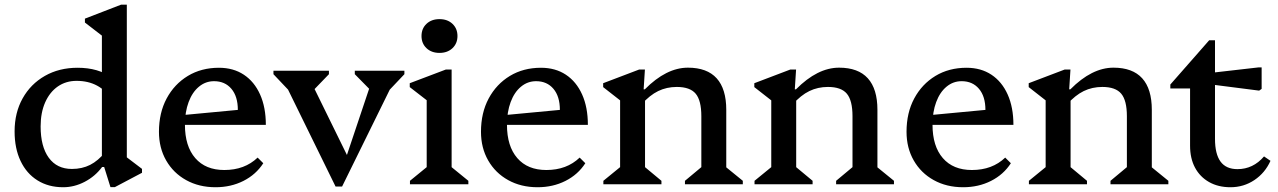

<svg xmlns="http://www.w3.org/2000/svg" viewBox="-20 -785 5446 818"><path d="M450.6 12.2 423.8 -73.5H414.1V-666.7L457.1 -600.1L341.8 -689V-705.6L495.5 -765H520.3V-85.3L478.9 -146.1L585 -65.5V-48.9L469.4 12.2ZM249.1 12.7Q186.3 12.7 139.6 -16.6Q92.9 -45.8 67.6 -99.3Q42.2 -152.8 42.2 -225.1Q42.2 -304.7 76.4 -365.9Q110.6 -427.1 171.3 -461.7Q232 -496.3 310.6 -496.3Q399 -496.3 454.9 -454.8V-361.1Q431.1 -400.1 393.4 -420.3Q355.7 -440.5 306.2 -440.5Q260.9 -440.5 226.3 -416.6Q191.8 -392.6 172.4 -348.8Q153.1 -305 153.1 -246.5Q153.1 -160.4 187.9 -112.8Q222.7 -65.2 286.3 -65.2Q329.6 -65.2 363.9 -82.5Q398.2 -99.9 429.1 -137.8V-73.5H415Q385.2 -33.5 340.8 -10.4Q296.5 12.7 249.1 12.7Z M898.4 12.7Q827.8 12.7 773.2 -17.6Q718.6 -47.8 687.9 -101.4Q657.2 -154.9 657.2 -223.6Q657.2 -304.3 690 -365.5Q722.8 -426.6 780.3 -461.5Q837.9 -496.3 912.9 -496.3Q974.1 -496.3 1018.9 -466.7Q1063.6 -437.1 1088.1 -382.4Q1112.6 -327.7 1112.6 -252.9H729.8V-292L993.3 -316.8Q993.3 -374.3 965.8 -406.7Q938.3 -439.1 892 -439.1Q855.7 -439.1 827.5 -415.6Q799.2 -392.2 783.6 -350.2Q767.9 -308.2 767.9 -253.4Q767.9 -162.1 811.9 -111.4Q855.8 -60.7 935.7 -60.7Q1022.5 -60.7 1077.6 -113.6L1101.7 -89.6Q1070.4 -41.1 1017 -14.2Q963.7 12.7 898.4 12.7Z M1409.7 9.8 1184.6 -449.3H1221.4V-388.2L1145 -468.9V-483.6H1381.4V-468.9L1310 -394.9H1299.3V-448.4L1472.4 -95.6H1448.3L1570.3 -459.7V-399.6H1559.8L1491.6 -468.9V-483.6H1702.9V-468.9L1626.5 -388.2V-449.3H1663.3L1437.4 9.8Z M1726.6 0V-14.7L1813.9 -86L1797.9 -58V-390.4L1840.9 -324.7L1725.7 -413.9V-430.5L1879.3 -488.7H1904.1V-56.3L1889 -85.1L1975.4 -14.7V0ZM1852.4 -559.6Q1818.2 -559.6 1797 -579.8Q1775.8 -600 1775.8 -631.6Q1775.8 -663.3 1797 -683.4Q1818.2 -703.5 1852.4 -703.5Q1886.6 -703.5 1907.8 -683.4Q1929 -663.2 1929 -631.6Q1929 -600 1907.8 -579.8Q1886.6 -559.6 1852.4 -559.6Z M2270.4 12.7Q2199.8 12.7 2145.2 -17.6Q2090.6 -47.8 2059.9 -101.4Q2029.2 -154.9 2029.2 -223.6Q2029.2 -304.3 2062 -365.5Q2094.8 -426.6 2152.3 -461.5Q2209.9 -496.3 2284.9 -496.3Q2346.1 -496.3 2390.9 -466.7Q2435.6 -437.1 2460.1 -382.4Q2484.6 -327.7 2484.6 -252.9H2101.8V-292L2365.3 -316.8Q2365.3 -374.3 2337.8 -406.7Q2310.3 -439.1 2264 -439.1Q2227.7 -439.1 2199.5 -415.6Q2171.2 -392.2 2155.6 -350.2Q2139.9 -308.2 2139.9 -253.4Q2139.9 -162.1 2183.9 -111.4Q2227.8 -60.7 2307.7 -60.7Q2394.5 -60.7 2449.6 -113.6L2473.7 -89.6Q2442.4 -41.1 2389 -14.2Q2335.7 12.7 2270.4 12.7Z M2898.2 0V-14.7L2983.8 -86.1L2968 -58V-289.9Q2968 -357.1 2943.9 -385.8Q2919.8 -414.6 2863.5 -414.6Q2820.2 -414.6 2784.1 -397Q2747.9 -379.4 2713.1 -340.2V-404.4H2727.2Q2818.7 -496.7 2910.9 -496.7Q2992.3 -496.7 3033.3 -451.4Q3074.2 -406.1 3074.2 -317.1V-56.3L3058.2 -85.1L3144.7 -14.7V0ZM2550.6 0V-14.7L2637.9 -86L2621.9 -56.3V-395.6L2664.9 -323.8L2549.7 -413.9V-430.5L2702.8 -488.7H2727.6L2722.2 -404.4H2728.1V-56.3L2713.1 -85.3L2798 -14.7V0Z M3542.2 0V-14.7L3627.8 -86.1L3612 -58V-289.9Q3612 -357.1 3587.9 -385.8Q3563.8 -414.6 3507.5 -414.6Q3464.2 -414.6 3428.1 -397Q3391.9 -379.4 3357.1 -340.2V-404.4H3371.2Q3462.7 -496.7 3554.9 -496.7Q3636.3 -496.7 3677.3 -451.4Q3718.2 -406.1 3718.2 -317.1V-56.3L3702.2 -85.1L3788.7 -14.7V0ZM3194.6 0V-14.7L3281.9 -86L3265.9 -56.3V-395.6L3308.9 -323.8L3193.7 -413.9V-430.5L3346.8 -488.7H3371.6L3366.2 -404.4H3372.1V-56.3L3357.1 -85.3L3442 -14.7V0Z M4083.4 12.7Q4012.8 12.7 3958.2 -17.6Q3903.6 -47.8 3872.9 -101.4Q3842.2 -154.9 3842.2 -223.6Q3842.2 -304.3 3875 -365.5Q3907.8 -426.6 3965.3 -461.5Q4022.9 -496.3 4097.9 -496.3Q4159.1 -496.3 4203.9 -466.7Q4248.6 -437.1 4273.1 -382.4Q4297.6 -327.7 4297.6 -252.9H3914.8V-292L4178.3 -316.8Q4178.3 -374.3 4150.8 -406.7Q4123.3 -439.1 4077 -439.1Q4040.7 -439.1 4012.5 -415.6Q3984.2 -392.2 3968.6 -350.2Q3952.9 -308.2 3952.9 -253.4Q3952.9 -162.1 3996.9 -111.4Q4040.8 -60.7 4120.7 -60.7Q4207.5 -60.7 4262.6 -113.6L4286.7 -89.6Q4255.4 -41.1 4202 -14.2Q4148.7 12.7 4083.4 12.7Z M4711.2 0V-14.7L4796.8 -86.1L4781 -58V-289.9Q4781 -357.1 4756.9 -385.8Q4732.8 -414.6 4676.5 -414.6Q4633.2 -414.6 4597.1 -397Q4560.9 -379.4 4526.1 -340.2V-404.4H4540.2Q4631.7 -496.7 4723.9 -496.7Q4805.3 -496.7 4846.3 -451.4Q4887.2 -406.1 4887.2 -317.1V-56.3L4871.2 -85.1L4957.7 -14.7V0ZM4363.6 0V-14.7L4450.9 -86L4434.9 -56.3V-395.6L4477.9 -323.8L4362.7 -413.9V-430.5L4515.8 -488.7H4540.6L4535.2 -404.4H4541.1V-56.3L4526.1 -85.3L4611 -14.7V0Z M5222.5 12.7Q5170.2 12.7 5131.3 -9.3Q5092.4 -31.3 5071.3 -70.7Q5050.2 -110.1 5050.2 -164.4V-467.4L5093.2 -408.2H4966.1V-424.9L5131.6 -613.4H5156.4V-193.3Q5156.4 -129 5179.9 -96.7Q5203.5 -64.4 5252 -64.4Q5318.9 -64.4 5365.3 -118.6L5392.8 -99.8Q5369.9 -48.6 5324.3 -17.9Q5278.6 12.7 5222.5 12.7ZM5344.5 -398.9 5134.4 -425.8V-474.1L5341.3 -497.8H5355.1V-406.3Z"/></svg>

Font: Platypi Light
Style: Regular
Weight: 300
Designer: David Sargent
Foundry: Bolt Cutter Type
Version: Version 1.200